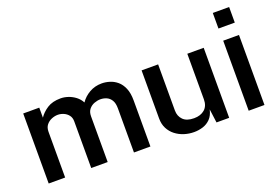

<svg xmlns="http://www.w3.org/2000/svg" viewBox="-99 -1022 1929 1332"><g transform="rotate(-20 866.0 -356.0)"><path d="M69 0V-517H187.5V-443Q210 -477 248.8 -502Q287.5 -527 347.5 -527Q375 -527 403.2 -517.5Q431.5 -508 455.8 -489.5Q480 -471 494.5 -443.5Q519 -480 559.8 -503.5Q600.5 -527 651.5 -527Q679.5 -527 709.2 -518Q739 -509 764 -488Q789 -467 804.5 -430.8Q820 -394.5 820 -340V0H698.5V-325.5Q698.5 -364 685 -386Q671.5 -408 650.2 -417.2Q629 -426.5 605 -426.5Q583.5 -426.5 560.2 -418Q537 -409.5 520.8 -390Q504.5 -370.5 504.5 -337.5V0H383V-345Q383 -372 369 -390Q355 -408 333.8 -417.2Q312.5 -426.5 290.5 -426.5Q268 -426.5 244.8 -417Q221.5 -407.5 206 -388Q190.5 -368.5 190.5 -337.5V0Z M1140.5 10Q1102.5 10 1067.2 -1.2Q1032 -12.5 1004 -34.2Q976 -56 959.5 -88Q943 -120 943 -162.5V-517H1065V-176.5Q1065 -134.5 1091.8 -107.5Q1118.5 -80.5 1172.5 -80.5Q1221.5 -80.5 1251 -106.2Q1280.5 -132 1280.5 -180.5V-517H1401.5V0H1308L1294.5 -101Q1285 -58.5 1261.2 -34.2Q1237.5 -10 1205.8 0Q1174 10 1140.5 10Z M1545.5 0V-517H1662V0ZM1543.5 -607.5V-722.5H1664V-607.5Z"/></g></svg>

Font: Public Sans Thin SemiBold
Style: Regular
Weight: 600
Version: Version 2.001